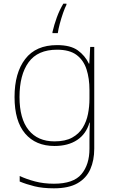

<svg xmlns="http://www.w3.org/2000/svg" viewBox="-20 -783 623 1043"><path d="M290 -538Q363 -538 402.5 -509.5Q442 -481 463 -437H465L470 -528H492V25Q492 88 470.5 136.5Q449 185 401 212.5Q353 240 273 240Q212 240 167.5 229Q123 218 87 203V173Q123 190 170 202.5Q217 215 273 215Q379 215 422.5 163Q466 111 466 25V-17Q466 -46 466.5 -67Q467 -88 468 -117H466Q448 -55 399 -22.5Q350 10 276 10Q174 10 116.5 -57.5Q59 -125 59 -256Q59 -387 117 -462.5Q175 -538 290 -538ZM290 -513Q185 -513 135.5 -445Q86 -377 86 -256Q86 -138 135.5 -76.5Q185 -15 276 -15Q335 -15 372 -35.5Q409 -56 429.5 -89.5Q450 -123 458 -164Q466 -205 466 -246V-294Q466 -357 450 -406.5Q434 -456 396 -484.5Q358 -513 290 -513ZM341 -757Q333 -742 323 -713.5Q313 -685 305 -655Q297 -625 294 -603H265V-609Q274 -648 288.5 -688Q303 -728 324 -763H341Z"/></svg>

Font: Noto Sans Lao Looped Thin
Style: Regular
Weight: 100
Designer: Mark Frömberg, Ben Mitchell
Foundry: The Fontpad Ltd
Version: Version 1.002; ttfautohint (v1.8.4.7-5d5b)